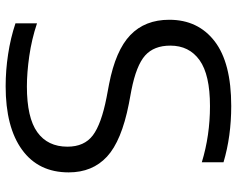

<svg xmlns="http://www.w3.org/2000/svg" viewBox="-96 -694 799 646"><g transform="rotate(90 303.0 -370.5)"><path d="M269.5 9.5Q216 9.5 161.8 1.2Q107.5 -7 58 -23.5V-96Q112 -78 168 -70Q224 -62 270.5 -62Q375.5 -62 424.2 -97Q473 -132 473 -198.5Q473 -255 435 -283.8Q397 -312.5 307.5 -330L262.5 -338.5Q149 -360.5 97.5 -410Q46 -459.5 46 -541Q46 -638 118.5 -693.8Q191 -749.5 336 -749.5Q438.5 -749.5 525.5 -723.5V-650.5Q435.5 -678 336.5 -678Q231 -678 182 -643Q133 -608 133 -544.5Q133 -489.5 166.2 -459.8Q199.5 -430 283.5 -413.5L329 -405Q453.5 -380.5 506.5 -331.5Q559.5 -282.5 559.5 -202.5Q559.5 -101 483.5 -45.8Q407.5 9.5 269.5 9.5Z"/></g></svg>

Font: Encode Sans Exp
Style: Regular
Weight: 400
Width: 7
Designer: Multiple Designers
Foundry: Impallari Type
Version: Version 3.002; ttfautohint (v1.8.3) -l 8 -r 50 -G 200 -x 14 